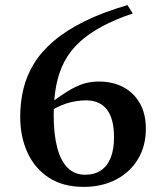

<svg xmlns="http://www.w3.org/2000/svg" viewBox="-20 -719 638 751"><path d="M478.5 -699 499.5 -666.5Q430 -643 378.5 -615.2Q327 -587.5 290.8 -554Q254.5 -520.5 232.2 -478.5Q210 -436.5 200 -384.8Q190 -333 190 -269.5Q190 -195 203.5 -142.8Q217 -90.5 244.2 -63Q271.5 -35.5 313 -35.5Q349.5 -35.5 374.8 -52.5Q400 -69.5 413 -102Q426 -134.5 426 -181.5Q426 -255 398 -290.8Q370 -326.5 316 -326.5Q297 -326.5 277 -323.2Q257 -320 237.2 -313.5Q217.5 -307 199 -297.2Q180.5 -287.5 164 -274L133 -282.5Q180.5 -319 214.2 -342.2Q248 -365.5 273.5 -378Q299 -390.5 321 -395.2Q343 -400 367.5 -400Q421 -400 462.2 -378.2Q503.5 -356.5 527 -315.2Q550.5 -274 550.5 -215.5Q550.5 -147.5 519.5 -96.2Q488.5 -45 433.5 -16.5Q378.5 12 308 12Q226 12 170.8 -24.2Q115.5 -60.5 87.2 -122.8Q59 -185 59 -262.5Q59 -318.5 71.5 -370.8Q84 -423 112.8 -470Q141.5 -517 189.8 -558.2Q238 -599.5 309.2 -635Q380.5 -670.5 478.5 -699Z"/></svg>

Font: Newsreader 24pt SemiBold
Style: Regular
Weight: 600
Designer: Hugues Gentile
Foundry: Production Type
Version: Version 1.003